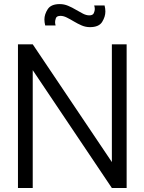

<svg xmlns="http://www.w3.org/2000/svg" viewBox="-20 -942 724 962"><path d="M430.5 -806Q409 -806 389.2 -814.5Q369.5 -823 350.8 -834.2Q332 -845.5 315 -854Q298 -862.5 283.5 -862.5Q264 -862.5 260 -851Q256 -839.5 256 -831.5Q256 -823.5 258.5 -814.5H206.5Q202.5 -830.5 202.5 -844.5Q202.5 -870 219 -895.8Q235.5 -921.5 279.5 -921.5Q301 -921.5 321.2 -913Q341.5 -904.5 360.2 -893.2Q379 -882 395.8 -873.5Q412.5 -865 427.5 -865Q445 -865 450 -876.2Q455 -887.5 455 -896.5Q455 -905 452 -914.5H504Q508 -898.5 508 -884Q508 -858.5 491.8 -832.2Q475.5 -806 430.5 -806ZM70 0V-720H144L540.5 -130V-720H614.5V0H540.5L144 -590.5V0Z"/></svg>

Font: Cns Manrope
Style: Regular
Weight: 400
Designer: Mikhail Sharanda
Foundry: Mikhail Sharanda
Version: Version 4.504